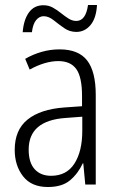

<svg xmlns="http://www.w3.org/2000/svg" viewBox="-20 -740 475 770"><path d="M219 -542Q295 -542 329.5 -497.5Q364 -453 364 -359V0H322L314 -85H312Q293 -44 261 -17Q229 10 172 10Q106 10 72.5 -33Q39 -76 39 -139Q39 -219 90.5 -260.5Q142 -302 238 -309L309 -314V-355Q309 -431 286 -463Q263 -495 214 -495Q161 -495 99 -461L81 -504Q112 -522 147 -532Q182 -542 219 -542ZM244 -267Q95 -257 95 -140Q95 -88 119 -61.5Q143 -35 185 -35Q247 -35 278.5 -84Q310 -133 310 -216V-272ZM71 -611Q75 -661 96 -690Q117 -719 154 -719Q175 -719 192 -709.5Q209 -700 224.5 -687.5Q240 -675 255 -665.5Q270 -656 286 -656Q324 -656 333 -720H369Q366 -667 343 -639.5Q320 -612 286 -612Q259 -612 237 -627.5Q215 -643 195 -659Q175 -675 155 -675Q138 -675 125 -659.5Q112 -644 108 -611Z"/></svg>

Font: Noto Sans Myanmar UI Condensed Light
Style: Regular
Weight: 300
Width: 3
Designer: Monotype Design Team
Foundry: Monotype Imaging Inc.
Version: Version 2.103; ttfautohint (v1.8.4.7-5d5b)